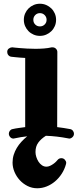

<svg xmlns="http://www.w3.org/2000/svg" viewBox="-20 -737 427 1038"><path d="M336.9 149.9Q329.1 178.7 313.5 202.6Q297.9 226.6 277.3 243.9Q256.8 261.2 232.2 271Q207.5 280.8 181.2 280.8Q153.3 280.8 128.9 268.6Q104.5 256.3 86.7 236.8Q68.8 217.3 58.3 192.4Q47.9 167.5 47.9 142.1Q47.9 120.1 54 100.3Q60.1 80.6 70.8 62.7Q81.5 44.9 95.9 29.3Q110.4 13.7 127 0Q110.4 1.5 93.3 4.4Q76.2 7.3 58.1 11.2Q56.6 11.2 55.7 11.7Q54.7 12.2 53.2 12.2Q42 12.2 34.9 3.9Q27.8 -4.4 27.8 -14.2Q27.8 -22.9 33.4 -30.3Q39.1 -37.6 47.9 -39.1Q64.9 -43 82.3 -45.2Q99.6 -47.4 116.2 -49.8V-423.8Q85.4 -425.3 64.5 -427.7Q43.5 -430.2 41 -430.2Q31.2 -431.6 25.1 -439Q19 -446.3 19 -456.1Q19 -468.3 27.8 -474.6Q36.6 -481 44.9 -481H47.9Q48.3 -481 59.1 -479.7Q69.8 -478.5 87.2 -477.1Q104.5 -475.6 126.5 -474.4Q148.4 -473.1 171.9 -473.1Q195.3 -473.1 217.8 -474.9Q240.2 -476.6 258.8 -481H264.2Q275.4 -481 282.7 -473.4Q290 -465.8 290 -456.1L289.1 -49.8Q306.2 -47.4 323.5 -45.2Q340.8 -43 358.9 -39.1Q368.2 -37.6 374 -30.3Q379.9 -22.9 379.9 -14.2Q379.9 -2.9 371.6 4.6Q363.3 12.2 354 12.2Q353 12.2 351.8 11.7Q350.6 11.2 349.1 11.2Q316.9 4.9 287.1 1.5Q257.3 -2 228 -2.9Q201.7 13.7 186.8 34.2Q171.9 54.7 171.9 85Q171.9 97.7 176.3 111.6Q180.7 125.5 188.2 137.2Q195.8 148.9 206.8 156.5Q217.8 164.1 231 164.1Q240.7 164.1 250.2 159.7Q259.8 155.3 268.1 149.4Q276.4 143.6 282.7 137.2Q289.1 130.9 292 127Q299.3 118.2 312 118.2Q323.2 118.2 330.6 126.5Q337.9 134.8 337.9 143.1Q337.9 144.5 337.4 146.5Q336.9 148.4 336.9 149.9ZM283.2 -629.9Q283.2 -611.8 276.4 -595.9Q269.5 -580.1 257.6 -568.4Q245.6 -556.6 229.7 -549.8Q213.9 -543 195.8 -543Q177.7 -543 161.9 -549.8Q146 -556.6 134.3 -568.4Q122.6 -580.1 115.7 -595.9Q108.9 -611.8 108.9 -629.9Q108.9 -647.9 115.7 -663.8Q122.6 -679.7 134.3 -691.4Q146 -703.1 161.9 -710Q177.7 -716.8 195.8 -716.8Q213.9 -716.8 229.7 -710Q245.6 -703.1 257.6 -691.4Q269.5 -679.7 276.4 -663.8Q283.2 -647.9 283.2 -629.9ZM231.9 -629.9Q231.9 -645 221.4 -655.5Q210.9 -666 195.8 -666Q180.7 -666 170.4 -655.5Q160.2 -645 160.2 -629.9Q160.2 -614.7 170.4 -604.5Q180.7 -594.2 195.8 -594.2Q210.9 -594.2 221.4 -604.5Q231.9 -614.7 231.9 -629.9Z"/></svg>

Font: Ribeye
Style: Regular
Weight: 400
Designer: Astigmatic (AOETI)
Foundry: Astigmatic (AOETI)
Version: Version 1.000